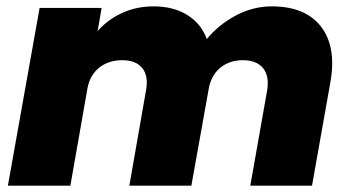

<svg xmlns="http://www.w3.org/2000/svg" viewBox="-20 -586 1107 606"><path d="M770 0 823.2 -300.8Q830.6 -346.2 810.1 -371.1Q789.6 -396 747.1 -396Q706.5 -396 678.2 -374.5Q649.9 -353 640.1 -313L584 0H388.2L440.9 -300.8Q449.2 -346.2 429 -371.1Q408.7 -396 366.2 -396Q322.3 -396 292.7 -372.1Q263.2 -348.1 255.9 -306.2L202.1 0H4.9L105 -561H300.8L288.1 -487.8Q318.8 -523.4 364.5 -544.7Q410.2 -565.9 464.8 -565.9Q526.9 -565.9 570.6 -539.1Q614.3 -512.2 632.8 -462.9Q670.9 -508.8 724.9 -537.4Q778.8 -565.9 837.9 -565.9Q943.8 -565.9 993.2 -502Q1042.5 -438 1022.9 -327.1L964.8 0Z"/></svg>

Font: Poppins ExtraBold
Style: Italic
Weight: 800
Italic angle: -10°
Designer: Ninad Kale (Devanagari), Jonny Pinhorn (Latin)
Foundry: Indian Type Foundry
Version: Version 3.200;PS 1.000;hotconv 16.6.54;makeotf.lib2.5.65590